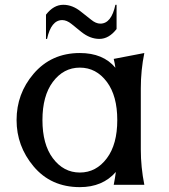

<svg xmlns="http://www.w3.org/2000/svg" viewBox="-20 -767 702 797"><path d="M579.1 0H452.1Q457.5 -26.9 460.9 -53.2Q406.2 9.8 311.5 9.8Q191.4 9.8 119.1 -76.7Q48.8 -160.6 48.8 -268.6Q48.8 -377.9 119.1 -460.4Q192.9 -546.9 311.5 -546.9Q408.2 -546.9 459 -485.8Q456.5 -503.9 452.1 -522.5L579.1 -546.9Q564.5 -475.6 564.5 -400.4V-146.5Q564.5 -73.2 579.1 0ZM423.8 -426.8Q379.4 -486.3 311.5 -486.3Q243.7 -486.3 199.2 -426.8Q156.2 -369.1 156.2 -268.6Q156.2 -168 199.2 -110.4Q243.7 -50.8 311.5 -50.8Q379.4 -50.8 423.8 -110.4Q466.8 -168 466.8 -268.6Q466.8 -369.1 423.8 -426.8ZM170.9 -706.1Q202.6 -747.1 242.7 -747.1Q281.2 -747.1 316.4 -718.3L357.9 -685.5Q377.9 -668.9 396.5 -668.9Q442.4 -668.9 459 -747.1H463.9V-646.5Q432.1 -605.5 392.6 -605.5Q354 -605.5 317.9 -634.3L276.9 -667.5Q256.8 -683.6 238.3 -683.6Q192.4 -683.6 175.3 -605.5H170.9Z"/></svg>

Font: Classica
Style: Book
Weight: 400
Version: Version 1.001